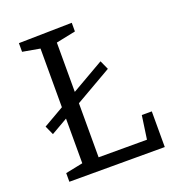

<svg xmlns="http://www.w3.org/2000/svg" viewBox="-128 -800 825 902"><g transform="rotate(-20 284.5 -349.0)"><path d="M49 -281.7 396.3 -481.7 416.7 -436.7 69.3 -236.7ZM492.3 -178.3H542.3V0H65.3V-43.3L163.7 -63.3L152 -45.7V-650L163.7 -632.3L65.3 -649.7V-693L331.3 -698V-654.7L222.7 -632.3L233.7 -650V-46.3L219 -61H487.3L473.3 -46Z"/></g></svg>

Font: Bitter Thin
Style: Regular
Weight: 100
Designer: Sol Matas, and Bitter project Authors
Foundry: Sol Matas
Version: Version 2.002